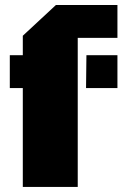

<svg xmlns="http://www.w3.org/2000/svg" viewBox="-20 -736 483 756"><path d="M69.8 0V-389.2H18.6V-518.6H69.8V-595.2L200.2 -716.3H442.4V-586.9H286.1V0ZM318.8 -389.2 320.3 -518.6H442.4V-389.2Z"/></svg>

Font: Black Ops One
Style: Regular
Weight: 400
Designer: James Grieshaber, Eben Sorkin
Foundry: Sorkin Type Co.
Version: Version 1.004; ttfautohint (v1.8.4.7-5d5b)